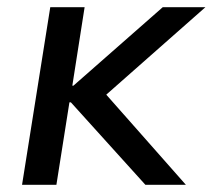

<svg xmlns="http://www.w3.org/2000/svg" viewBox="-20 -511 588 531"><path d="M41 0 119 -491H214L180 -274H183L430 -491H548L251 -229L252 -274L494 0H382L176 -228H172L136 0Z"/></svg>

Font: Nunito Sans 10pt Medium
Style: Italic
Weight: 500
Italic angle: -9°
Designer: Vernon Adams
Foundry: Vernon Adams
Version: Version 3.101;gftools[0.9.27]